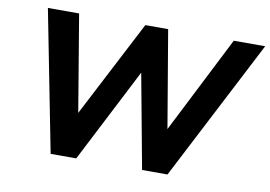

<svg xmlns="http://www.w3.org/2000/svg" viewBox="-75 -825 1329 945"><g transform="rotate(10 589.0 -352.5)"><path d="M230 0 92 -705H248L339 -161H297L579 -705H693L785 -161H745L1021 -705H1178L814 0H687L594 -501H615L358 0Z"/></g></svg>

Font: Mulish ExtraLight ExtraBold
Style: Italic
Weight: 800
Italic angle: -9°
Version: Version 3.603